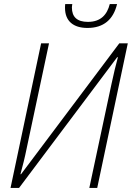

<svg xmlns="http://www.w3.org/2000/svg" viewBox="-20 -928 651 948"><path d="M412 -790C492 -790 540 -832 558 -908H522C509 -856 478 -820 414 -820C361 -820 335 -844 335 -891C335 -896 336 -901 337 -908H302C301 -902 301 -894 301 -889C301 -824 342 -790 412 -790ZM32 0H74L559 -646L562 -645C551 -603 542 -568 530 -511L421 0H460L611 -714H569L84 -68H81C93 -113 102 -147 112 -197L222 -714H183Z"/></svg>

Font: Noto Sans SemiCondensed ExtraLight
Style: Italic
Weight: 200
Width: 4
Italic angle: -12°
Designer: Monotype Design Team
Foundry: Monotype Imaging Inc.
Version: Version 2.013